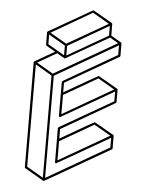

<svg xmlns="http://www.w3.org/2000/svg" viewBox="-65 -994 861 1120"><g transform="rotate(5 366.0 -433.5)"><path d="M233.9 75.2 231.9 74.7 230.5 74.2 120.6 10.3Q117.2 8.3 117.2 4.4L115.2 -609.9Q115.7 -613.3 118.7 -615.2L233.9 -681.6L181.2 -712.4Q178.2 -714.4 178.2 -717.8L177.7 -790.5Q178.2 -793.9 181.2 -795.9Q434.1 -941.9 435.5 -941.9Q437.5 -941.9 493.7 -909.4Q549.8 -877 550 -876.5Q550.3 -876 550.8 -876V-875.5Q551.3 -875.5 551.3 -875.2Q551.3 -875 551.8 -874.5L552.2 -872.6V-872.1Q552.7 -871.6 552.7 -803.7L612.3 -769L613.3 -768.1L614.3 -767.6V-767.1L615.7 -765.1L616.2 -690.9Q615.7 -687 612.8 -685.1L301.8 -505.9V-449.7Q498 -563 500 -563Q501.5 -563 557.6 -530.5Q613.8 -498 613.8 -497.6H614.3L614.7 -496.6H615.2L615.7 -495.6L616.2 -493.2H616.7V-420.4Q616.7 -416.5 613.3 -414.6L302.7 -234.9V-179.2Q498.5 -292.5 500.5 -292.5Q502.4 -292.5 614.3 -227.5L614.7 -226.6L615.7 -226.1V-225.6H616.2L617.2 -223.1L617.7 -149.4Q617.7 -145.5 614.3 -143.6Q235.8 75.2 233.9 75.2ZM303.2 -51.8 597.7 -221.7 500.5 -277.8 302.7 -163.6ZM302.2 -322.3 596.7 -492.2 500 -548.8 302.2 -434.6ZM301.3 -665.5 539.6 -802.7 539.1 -859.9 301.3 -722.2ZM294.4 -733.9 532.7 -871.1 435.5 -927.7 197.8 -790ZM288.1 -665.5V-722.2L190.9 -778.8L191.4 -721.7ZM227.1 56.6 225.6 -541.5 128.9 -598.1 130.4 0.5ZM231.9 -553.2 595.7 -763.2 546.9 -792Q295.9 -647.5 294.4 -647.5H293L247.1 -673.8L135.3 -609.4ZM240.2 56.6 604 -153.3V-210Q298.3 -33.7 296.4 -33.7Q290 -33.7 290 -40L289.1 -238.8Q289.6 -242.7 292.5 -244.6L603.5 -423.8V-481Q297.4 -304.2 295.9 -304.2Q289.1 -304.2 289.1 -311L288.6 -509.3Q288.6 -513.2 292 -515.1L602.5 -694.8V-751.5L238.8 -541.5Z"/></g></svg>

Font: 3D Isometric
Style: Regular
Weight: 400
Designer: GGBotNet
Version: 1.10